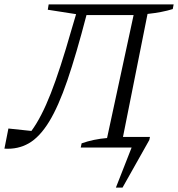

<svg xmlns="http://www.w3.org/2000/svg" viewBox="-38 -667 805 868"><path d="M743 -626Q695 -611 629 -604L518 -48H640L637 -34L516 181H486L557 0H327L331 -19Q385 -38 446 -43L566 -599H353Q307 -422 266.5 -303.5Q226 -185 183.5 -116Q141 -47 92 -19Q43 9 -18 5L0 -86L104 -75Q149 -136 191.5 -244.5Q234 -353 285 -532L306 -603L178 -623L182 -647H747Z"/></svg>

Font: Piazzolla SC Light
Style: Italic
Weight: 300
Italic angle: -11.3°
Designer: Juan Pablo del Peral
Foundry: Huerta Tipografica
Version: Version 1.330